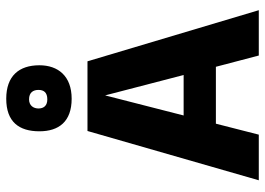

<svg xmlns="http://www.w3.org/2000/svg" viewBox="-140 -730 870 631"><g transform="rotate(-90 295.5 -415.0)"><path d="M168 0 204 -141H391L428 0H577L409 -563H180L18 0ZM364 -247H231L297 -505ZM286 -615C361 -615 396 -660 396 -721C396 -788 361 -830 286 -830C210 -830 179 -788 179 -721C179 -657 211 -615 286 -615ZM284 -695C263 -695 254 -707 254 -724C254 -740 263 -755 284 -755C307 -755 315 -741 315 -724C315 -707 307 -695 284 -695Z"/></g></svg>

Font: OSH Darker Grotesque Black
Style: Regular
Weight: 900
Designer: Gabriel Lam
Foundry: TypeRant
Version: Version 1.000;Glyphs 3.1.1 (3148)